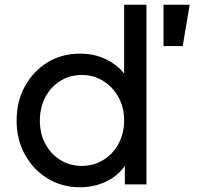

<svg xmlns="http://www.w3.org/2000/svg" viewBox="-20 -777 856 809"><path d="M317 12Q241 12 180.5 -25Q120 -62 85 -125.5Q50 -189 50 -269Q50 -350 85 -413.5Q120 -477 180 -514Q240 -551 317 -551Q376 -551 424 -528.5Q472 -506 503 -467V-757H597V0H506V-78Q476 -35 426 -11.5Q376 12 317 12ZM325 -78Q375 -78 415.5 -103Q456 -128 479.5 -171.5Q503 -215 503 -269Q503 -324 479.5 -367Q456 -410 415.5 -435.5Q375 -461 325 -461Q274 -461 234 -436Q194 -411 171 -367.5Q148 -324 148 -269Q148 -214 171 -171Q194 -128 234 -103Q274 -78 325 -78ZM669 -583V-757H779L750 -583Z"/></svg>

Font: Pitagon Sans Text Medium
Style: Regular
Weight: 500
Designer: Travis Tran
Foundry: Pitagon
Version: Version 1.000; ttfautohint (v1.8.4.7-5d5b);gftools[0.9.26]